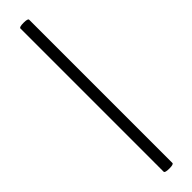

<svg xmlns="http://www.w3.org/2000/svg" viewBox="-281 -606 729 729"><g transform="rotate(-45 84.0 -241.5)"><path d="M86 -633Q109 -633 109 -626V143Q109 150 86 150Q62 150 62 143V-626Q62 -633 86 -633Z"/></g></svg>

Font: Cormorant SC
Style: Bold
Weight: 700
Designer: Christian Thalmann (Catharsis Fonts)
Foundry: Catharsis Fonts
Version: Version 4.000